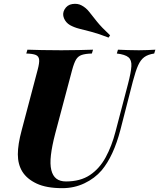

<svg xmlns="http://www.w3.org/2000/svg" viewBox="-20 -967 830 1001"><path d="M647 -528Q663 -589 665 -621.5Q667 -654 649.5 -668.5Q632 -683 589 -688L595 -708Q614 -707 645 -706Q676 -705 704 -705Q727 -705 750 -706Q773 -707 790 -708L784 -688Q751 -683 732 -669Q713 -655 700 -626Q687 -597 673 -544L608 -291Q572 -153 510 -79Q474 -37 420.5 -11.5Q367 14 305 14Q222 14 171 -10Q120 -34 96 -73Q73 -111 73 -162.5Q73 -214 93 -288L176 -602Q186 -639 184 -656.5Q182 -674 166.5 -680.5Q151 -687 117 -688L123 -708Q150 -707 198 -706Q246 -705 300 -705Q347 -705 389.5 -706Q432 -707 465 -708L459 -688Q425 -687 406 -680.5Q387 -674 376.5 -656.5Q366 -639 356 -602L268 -271Q251 -206 245.5 -158.5Q240 -111 247.5 -80.5Q255 -50 274 -35.5Q293 -21 324 -21Q399 -21 449 -54.5Q499 -88 531 -147Q563 -206 582 -280ZM546 -771Q492 -792 455 -801.5Q418 -811 392.5 -817.5Q367 -824 345 -836Q323 -849 313.5 -872Q304 -895 316 -917Q330 -942 357.5 -946Q385 -950 405 -939Q428 -927 444.5 -906Q461 -885 485 -855Q509 -825 554 -783Z"/></svg>

Font: Playfair Display ExtraBold
Style: Italic
Weight: 800
Italic angle: -14°
Designer: Claus Eggers Sørensen
Foundry: Claus Eggers Sørensen
Version: Version 1.203